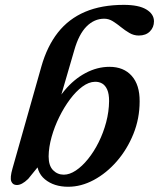

<svg xmlns="http://www.w3.org/2000/svg" viewBox="-20 -738 638 770"><path d="M278 -537 199.5 -267.5 178 -266.5Q200.5 -329 238.5 -374.8Q276.5 -420.5 323.2 -445.2Q370 -470 419 -470Q476 -470 508.2 -433.8Q540.5 -397.5 540 -331.5Q540 -262.5 515 -200.8Q490 -139 448.5 -91.2Q407 -43.5 356.2 -16.2Q305.5 11 253.5 11Q196.5 11 160.2 -18.8Q124 -48.5 127.5 -106L151.5 -92.5L93 -20.5Q79.5 -7.5 68.5 -1.8Q57.5 4 47.5 4Q31 4 25.2 -10.8Q19.5 -25.5 30 -62L146 -471.5Q169 -552.5 212.2 -607.5Q255.5 -662.5 321.2 -690.5Q387 -718.5 476.5 -718.5Q536.5 -718.5 567 -700Q597.5 -681.5 597.5 -652.5Q597.5 -628.5 581.2 -612Q565 -595.5 536.5 -595.5Q516.5 -595.5 499 -605.8Q481.5 -616 465.2 -629.2Q449 -642.5 432.5 -652.8Q416 -663 398 -663Q358 -663 327 -631.8Q296 -600.5 278 -537ZM360.5 -410Q336 -409.5 310.2 -390.5Q284.5 -371.5 260.8 -339.8Q237 -308 217.8 -269Q198.5 -230 187 -189Q175.5 -148 175 -111Q175 -73.5 192.8 -55.5Q210.5 -37.5 236 -37.5Q259 -37.5 284.2 -54.2Q309.5 -71 333.2 -100.5Q357 -130 375.8 -167.8Q394.5 -205.5 405.8 -247.8Q417 -290 417.5 -332.5Q417.5 -361.5 410 -378.5Q402.5 -395.5 389.8 -403Q377 -410.5 360.5 -410Z"/></svg>

Font: Fraunces Medium
Style: Italic
Weight: 500
Italic angle: -16°
Version: Version 1.000;[b76b70a41]